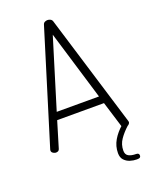

<svg xmlns="http://www.w3.org/2000/svg" viewBox="-169 -825 868 1110"><g transform="rotate(-20 264.5 -270.0)"><path d="M50 0Q44 0 37.5 -3Q31 -6 27 -10.5Q23 -15 23 -22Q23 -25 24 -28L237 -719Q240 -729 248 -733Q256 -737 265 -737Q274 -737 282.5 -732.5Q291 -728 294 -719L505 -28Q506 -25 506 -22Q506 -17 501.5 -11.5Q497 -6 490.5 -3Q484 0 477 0Q470 0 464.5 -3.5Q459 -7 457 -15L408 -174H120L72 -15Q70 -7 64 -3.5Q58 0 50 0ZM134 -220H394L265 -647ZM476 197Q455 197 434.5 190.5Q414 184 399.5 168.5Q385 153 385 126Q385 83 406.5 46.5Q428 10 463 -20L492 -4Q461 24 440 54.5Q419 85 419 123Q419 147 436 156.5Q453 166 482 166Q490 166 495 169.5Q500 173 500 182Q500 189 495 193Q490 197 476 197Z"/></g></svg>

Font: Dosis ExtraLight Light
Style: Regular
Weight: 300
Version: Version 3.001; ttfautohint (v1.8.2)